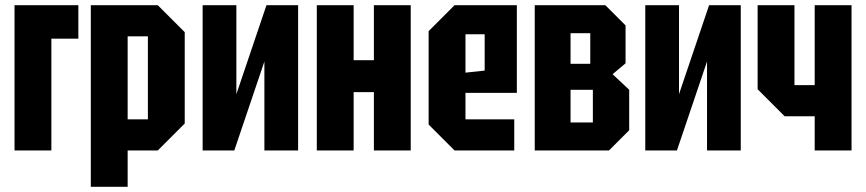

<svg xmlns="http://www.w3.org/2000/svg" viewBox="-20 -580 3338 740"><path d="M36 0V-560H282V-431H178V0Z M330 140V-560H588L692 -456V-104L588 0H472V140ZM550 -440H472V-120H550Z M1129 0H999V-343L883 0H761V-560H891V-217L1007 -560H1129Z M1201 0V-560H1343V-348H1421V-560H1563V0H1421V-225H1343V0Z M1632 -100V-460L1732 -560H1972V-222H1774V-120H1962V0H1732ZM1774 -300 1848 -308V-448H1774Z M2041 -560V0H2327L2405 -78V-234L2341 -294L2391 -336V-482L2313 -560ZM2179 -334V-452H2255V-334ZM2179 -108V-234H2265V-108Z M2835 0H2705V-343L2589 0H2467V-560H2597V-217L2713 -560H2835Z M3262 -560V0H3120V-132H3004L2900 -236V-560H3042V-252H3120V-560Z"/></svg>

Font: Tektur Condensed SemiBold
Style: Regular
Weight: 600
Width: 3
Designer: Adam Jagosz
Foundry: Adam Jagosz
Version: Version 1.005;gftools[0.9.30]